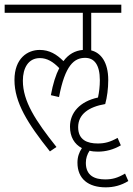

<svg xmlns="http://www.w3.org/2000/svg" viewBox="-20 -642 570 823"><path d="M150 -428C99 -428 42 -393 42 -299C42 -203 98 -113 194 7L222 -12C132 -125 78 -208 78 -296C78 -350 101 -393 151 -393C182 -393 208 -377 234 -350C219 -321 207 -283 198 -234L233 -226C259 -363 298 -394 345 -394C383 -394 408 -366 408 -298C408 -272 405 -247 400 -224C322 -207 280 -159 280 -99C280 -55 299 -24 331 -7C319 11 312 31 312 55C312 125 359 161 433 161C467 161 499 153 530 134L516 102C484 121 461 127 431 127C387 127 348 112 348 56C348 36 354 19 364 4C375 7 387 8 400 8C434 8 467 -1 498 -19L484 -51C452 -33 429 -27 399 -27C354 -27 315 -42 315 -97C315 -152 360 -184 431 -196C439 -225 444 -262 444 -299C444 -376 412 -416 371 -426V-587H500V-622H0V-587H335V-428C302 -425 274 -410 252 -380C223 -409 192 -428 150 -428Z"/></svg>

Font: Noto Sans ExtraCondensed ExtraLight
Style: Italic
Weight: 200
Width: 2
Italic angle: -12°
Designer: Monotype Design Team
Foundry: Monotype Imaging Inc.
Version: Version 2.013